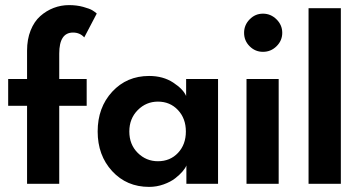

<svg xmlns="http://www.w3.org/2000/svg" viewBox="-20 -720 1418 752"><path d="M12 -410.5H86V-522Q86 -566 100 -601Q114 -636 137.8 -657Q161.5 -678 190.2 -689Q219 -700 250.5 -700Q280.5 -700 306 -693Q331.5 -686 342 -679.5Q352.5 -673 359 -667L310 -573.5Q293 -592.5 266 -592.5Q212 -592.5 212 -510V-410.5H319.5V-305.5H212V0H86V-305.5H12Z M710 0V-72Q706.5 -62 695.2 -48.8Q684 -35.5 666 -21.5Q648 -7.5 620.8 2.2Q593.5 12 564 12Q476 12 419.2 -49.8Q362.5 -111.5 362.5 -205Q362.5 -299 419.5 -360.8Q476.5 -422.5 564 -422.5Q619 -422.5 658.5 -396.5Q698 -370.5 709 -344V-410.5H834V0ZM486.5 -205Q486.5 -154 519.5 -121.2Q552.5 -88.5 598.5 -88.5Q646.5 -88.5 677.2 -121.2Q708 -154 708 -205Q708 -256 677 -289Q646 -322 598.5 -322Q552.5 -322 519.5 -288.8Q486.5 -255.5 486.5 -205Z M1010 -517Q979.5 -517 957.8 -538.8Q936 -560.5 936 -591.5Q936 -622 957.8 -644.2Q979.5 -666.5 1010 -666.5Q1040.5 -666.5 1063 -644.2Q1085.5 -622 1085.5 -591.5Q1085.5 -561 1063.2 -539Q1041 -517 1010 -517ZM945.5 0V-410.5H1071.5V0Z M1315 0H1188.5V-688H1315Z"/></svg>

Font: League Spartan SemiBold
Style: Regular
Weight: 600
Foundry: The League of Moveable Type
Version: Version 2.002